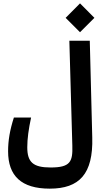

<svg xmlns="http://www.w3.org/2000/svg" viewBox="-20 -934 626 1134"><path d="M273.9 180.2C449.2 180.2 530.8 92.8 524.9 -122.1L510.3 -693.4H389.6L407.2 -73.7C410.2 21 395.5 55.2 278.8 55.2C174.3 55.2 141.1 22.9 141.1 -64.5C141.1 -114.3 148.9 -171.4 163.6 -239.7H62C38.1 -165.5 27.8 -104 27.8 -40.5C27.8 104.5 105.5 180.2 273.9 180.2ZM452.6 -743.7 537.6 -828.6 452.6 -914.1 367.7 -828.6Z"/></svg>

Font: Cascadia Mono SemiBold
Style: Regular
Weight: 600
Monospace: yes
Designer: Aaron Bell
Foundry: Saja Typeworks
Version: Version 2404.023